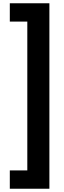

<svg xmlns="http://www.w3.org/2000/svg" viewBox="-20 -886 393 1174"><path d="M40 156H147V-754H40V-866H282V268H40Z"/></svg>

Font: Noto Sans Telugu UI ExtraCondensed ExtraBold
Style: Regular
Weight: 800
Width: 2
Designer: Jelle Bosma - Monotype Design Team
Foundry: Monotype Imaging Inc.
Version: Version 2.006; ttfautohint (v1.8.4.7-5d5b)